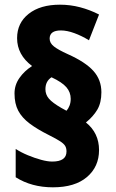

<svg xmlns="http://www.w3.org/2000/svg" viewBox="-20 -784 495 820"><path d="M42 -385Q42 -421 63 -451Q84 -481 117 -502Q53 -550 53 -621Q53 -686 102.5 -725Q152 -764 236 -764Q280 -764 322 -753Q364 -742 403 -722L360 -612Q329 -631 297.5 -642.5Q266 -654 240 -654Q192 -654 192 -619Q192 -600 210.5 -585.5Q229 -571 269 -553Q345 -519 379 -481Q413 -443 413 -390Q413 -345 395.5 -315.5Q378 -286 347 -261Q403 -216 403 -143Q403 -72 351.5 -28Q300 16 206 16Q115 16 47 -27V-148Q70 -133 99 -121Q128 -109 155.5 -101.5Q183 -94 203 -94Q264 -94 264 -137Q264 -151 258.5 -160.5Q253 -170 237 -180.5Q221 -191 189 -207Q139 -232 106.5 -256.5Q74 -281 58 -311Q42 -341 42 -385ZM174 -403Q174 -380 189 -362.5Q204 -345 242 -323L264 -311Q272 -320 277 -333Q282 -346 282 -362Q282 -390 263.5 -411.5Q245 -433 200 -454Q174 -437 174 -403Z"/></svg>

Font: Noto Sans Myanmar UI Condensed Black
Style: Regular
Weight: 900
Width: 3
Designer: Monotype Design Team
Foundry: Monotype Imaging Inc.
Version: Version 2.103; ttfautohint (v1.8.4.7-5d5b)